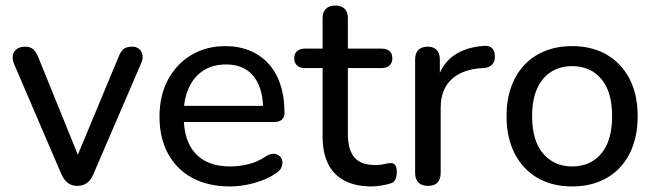

<svg xmlns="http://www.w3.org/2000/svg" viewBox="-20 -662 2359 691"><path d="M258 7Q239 7 225 -3Q211 -13 201 -35L31 -431Q24 -448 26 -462Q28 -476 39.5 -485Q51 -494 71 -494Q88 -494 98 -486Q108 -478 117 -458L274 -71H246L407 -458Q415 -478 425.5 -486Q436 -494 455 -494Q472 -494 481.5 -485Q491 -476 493 -462Q495 -448 487 -432L316 -35Q307 -13 292.5 -3Q278 7 258 7Z M808 9Q729 9 672.5 -21.5Q616 -52 585 -108.5Q554 -165 554 -242Q554 -318 584.5 -375Q615 -432 668.5 -464Q722 -496 791 -496Q840 -496 879.5 -479.5Q919 -463 947 -432Q975 -401 989.5 -356.5Q1004 -312 1004 -256Q1004 -240 994.5 -231.5Q985 -223 967 -223H625V-281H944L927 -267Q927 -319 911.5 -355.5Q896 -392 866.5 -411Q837 -430 793 -430Q745 -430 711 -407.5Q677 -385 659 -344.5Q641 -304 641 -251V-245Q641 -155 684 -109Q727 -63 808 -63Q840 -63 873.5 -71Q907 -79 938 -100Q953 -109 965.5 -108.5Q978 -108 986 -100.5Q994 -93 996 -82.5Q998 -72 993 -60Q988 -48 974 -39Q941 -16 895.5 -3.5Q850 9 808 9Z M1318 9Q1259 9 1219.5 -12Q1180 -33 1160.5 -73Q1141 -113 1141 -171V-417H1077Q1059 -417 1049 -426.5Q1039 -436 1039 -452Q1039 -469 1049 -478Q1059 -487 1077 -487H1141V-596Q1141 -619 1153 -630.5Q1165 -642 1187 -642Q1209 -642 1220.5 -630.5Q1232 -619 1232 -596V-487H1353Q1372 -487 1382 -478Q1392 -469 1392 -452Q1392 -436 1382 -426.5Q1372 -417 1353 -417H1232V-179Q1232 -124 1255 -96Q1278 -68 1331 -68Q1350 -68 1363 -71.5Q1376 -75 1386 -75Q1395 -76 1401.5 -69Q1408 -62 1408 -43Q1408 -29 1403.5 -17.5Q1399 -6 1386 -2Q1374 2 1354 5.5Q1334 9 1318 9Z M1521 7Q1498 7 1486 -5Q1474 -17 1474 -40V-448Q1474 -471 1486 -482.5Q1498 -494 1519 -494Q1540 -494 1551.5 -482.5Q1563 -471 1563 -448V-371H1553Q1569 -431 1613 -462Q1657 -493 1724 -497Q1740 -498 1750 -489.5Q1760 -481 1761 -461Q1762 -442 1752 -430.5Q1742 -419 1721 -417L1703 -416Q1637 -409 1601.5 -373Q1566 -337 1566 -274V-40Q1566 -17 1554.5 -5Q1543 7 1521 7Z M2039 9Q1967 9 1914 -22Q1861 -53 1832 -110Q1803 -167 1803 -244Q1803 -302 1819.5 -348.5Q1836 -395 1867 -428Q1898 -461 1941.5 -478.5Q1985 -496 2039 -496Q2111 -496 2164 -465Q2217 -434 2246 -377.5Q2275 -321 2275 -244Q2275 -186 2258.5 -139Q2242 -92 2211 -59Q2180 -26 2136.5 -8.5Q2093 9 2039 9ZM2039 -63Q2083 -63 2115.5 -84Q2148 -105 2165.5 -145Q2183 -185 2183 -244Q2183 -332 2144 -378Q2105 -424 2039 -424Q1996 -424 1963.5 -403.5Q1931 -383 1913 -343Q1895 -303 1895 -244Q1895 -156 1934.5 -109.5Q1974 -63 2039 -63Z"/></svg>

Font: Nunito Medium
Style: Regular
Weight: 500
Designer: Vernon Adams
Foundry: Vernon Adams
Version: Version 3.601